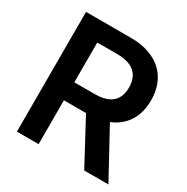

<svg xmlns="http://www.w3.org/2000/svg" viewBox="-165 -868 982 1010"><g transform="rotate(30 325.5 -363.5)"><path d="M71.7 -727.3H344.5Q407 -727.3 454.9 -710.4Q502.8 -693.5 535.3 -663Q567.8 -632.5 584.3 -589.7Q600.9 -546.9 600.9 -494.7Q600.9 -457.7 592.5 -425.6Q584.2 -393.5 567.6 -367.4Q551.1 -341.3 526.6 -321.2Q502.1 -301.1 470.2 -288.4L627.5 0H480.5L337.7 -266.3H203.5V0H71.7ZM324.9 -375.7Q398.1 -375.7 432.4 -406.2Q466.6 -436.8 466.6 -494.7Q466.6 -523.8 458.3 -546.5Q449.9 -569.2 432.4 -585Q414.8 -600.9 388 -609Q361.2 -617.2 324.2 -617.2H203.5V-375.7Z"/></g></svg>

Font: Interop SemBd
Style: Regular
Weight: 600
Designer: Rasmus Andersson, Google, Jang Haemin
Foundry: jhaemin
Version: Version 1.008